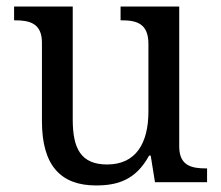

<svg xmlns="http://www.w3.org/2000/svg" viewBox="-20 -556 675 586"><path d="M273 10C338 10 394 -6 435 -81H440L453 0H612V-42H609C565 -42 527 -50 527 -109V-536H348V-494H351C396 -494 433 -485 433 -422V-216C433 -119 395 -54 307 -54C226 -54 202 -104 202 -191V-536H23V-494H26C70 -494 108 -485 108 -426V-186C108 -49 167 10 273 10Z"/></svg>

Font: Noto Fangsong KSS Vertical
Style: Regular
Weight: 400
Designer: LIU Zhao, ZHANG Congyu, Kushim JIANG
Foundry: Guyu Beijing Co. Ltd.
Version: Version 1.000;November 16, 2022;FontCreator 11.5.0.2427 64-b